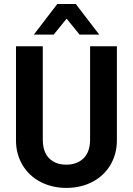

<svg xmlns="http://www.w3.org/2000/svg" viewBox="-20 -918 653 944"><path d="M179.7 -23.4Q123 -52.7 90.8 -106.4Q58.6 -161.1 58.6 -227.5V-690.4H190.4V-232.4Q190.4 -171.9 220.7 -140.6Q252 -108.4 305.7 -108.4Q359.4 -108.4 391.6 -140.6Q422.9 -171.9 422.9 -232.4V-690.4H554.7V-227.5Q554.7 -161.1 522.5 -106.4Q490.2 -52.7 433.6 -23.4Q377 5.9 305.7 5.9Q237.3 5.9 179.7 -23.4ZM261.7 -898.4H352.5L467.8 -748H371.1L307.6 -826.2L244.1 -748H146.5Z"/></svg>

Font: Dinish
Style: Bold
Weight: 700
Designer: Bert Driehuis
Foundry: Playbeing
Version: Version 3.006; git-39231f3c-release